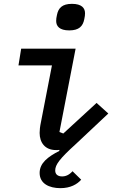

<svg xmlns="http://www.w3.org/2000/svg" viewBox="-20 -769 640 998"><path d="M294 209C346 209 381 189 402 165L357 121C340 140 322 148 303 148C280 148 267 137 267 117C267 87 290 56 375 -21L543 -179L482 -234L309 -75L289 -83L373 -516H90L76 -429H250L193 -135C188 -112 186 -93 186 -78C186 -30 212 11 271 11C279 11 285 11 288 10L289 15C229 46 186 78 186 130C186 185 235 209 294 209ZM340 -611C391 -611 411 -633 418 -669C421 -681 422 -692 422 -700C422 -727 405 -749 354 -749C303 -749 283 -727 276 -691C273 -679 272 -668 272 -660C272 -633 289 -611 340 -611Z"/></svg>

Font: IBM Mono Medium
Style: Italic
Weight: 500
Italic angle: -9°
Monospace: yes
Designer: Mike Abbink, Paul van der Laan, Pieter van Rosmalen
Foundry: Bold Monday
Version: Version 2.3